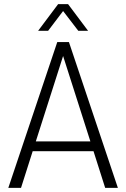

<svg xmlns="http://www.w3.org/2000/svg" viewBox="-20 -902 606 922"><path d="M429 -176H137L81 0H20L255 -700H311L546 0H485ZM414 -223 283 -633 152 -223ZM259 -882H307L403 -754H356L283 -849L211 -754H163Z"/></svg>

Font: Sarabun ExtraLight
Style: Regular
Weight: 275
Designer: Suppakit Chalermlarp | Katatrad Co.,Ltd.
Foundry: Cadson Demak Co.,Ltd.
Version: Version 1.000; ttfautohint (v1.6)